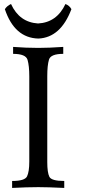

<svg xmlns="http://www.w3.org/2000/svg" viewBox="-20 -924 420 944"><path d="M295.9 0Q215.3 -3.9 168.5 -3.9Q113.8 -3.9 39.6 0V-34.2Q102.1 -34.2 113 -56.9Q124 -79.6 124 -129.9V-548.3Q124 -600.1 115.5 -629.6Q106.9 -659.2 44.4 -659.2V-693.4Q108.9 -688.5 168.5 -688.5Q220.7 -688.5 291 -693.4V-659.2Q229.5 -659.2 220.9 -631.1Q212.4 -603 212.4 -549.3V-127Q212.4 -75.7 222.7 -54.9Q232.9 -34.2 295.9 -34.2ZM168.9 -734.4Q51.3 -737.3 3.9 -878.9Q14.6 -895.5 34.2 -904.3Q75.2 -814.5 167 -808.6Q259.3 -813.5 301.8 -904.3Q321.8 -896.5 331.1 -878.9Q278.3 -739.3 168.9 -734.4Z"/></svg>

Font: Kelvinch
Style: Regular
Weight: 400
Designer: Paul James MIller
Foundry: High-Logic / Made with FontCreator
Version: Version 3.30 September 23, 2016